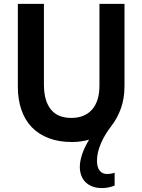

<svg xmlns="http://www.w3.org/2000/svg" viewBox="-20 -720 732 987"><path d="M503 246.8Q524.8 246.8 540.8 242.9Q556.8 239 569.3 234V167.7Q559 171.7 548.3 173.1Q537.5 174.5 530.5 174.5Q505.8 174.5 492.1 156.9Q478.5 139.2 478.5 106.2Q478.5 85.2 483.6 63Q488.8 40.7 498.4 18Q508 -4.8 521.9 -27.8Q535.8 -50.8 553.5 -73.7Q584 -113.2 602 -164Q620 -214.8 620 -278.8V-700H491.2V-279.5Q491.2 -239 481.4 -208.1Q471.5 -177.3 452.6 -156.1Q433.7 -135 407 -124.4Q380.2 -113.8 346.2 -113.8Q313 -113.8 287 -124Q261 -134.3 242.9 -155.8Q224.8 -177.3 215.3 -209.6Q205.8 -242 205.8 -286.3V-700H71.7V-274.3Q71.7 -208.5 90 -155.5Q108.2 -102.5 143.5 -66Q178.7 -29.5 230.6 -9.7Q282.5 10 349.8 10Q373.5 10 395.5 6.9Q417.5 3.8 438 -2Q426.5 17.5 417.3 36.2Q408 55 402.4 72.4Q396.8 89.7 393.5 106.1Q390.3 122.5 390.3 137.2Q390.3 160.5 397.3 180.5Q404.3 200.5 418.6 215.3Q433 230 454.3 238.4Q475.5 246.8 503 246.8Z"/></svg>

Font: Tilda Sans VF
Style: Regular
Weight: 400
Designer: ParaType Ltd
Foundry: ParaType Ltd
Version: Version 1.010